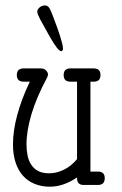

<svg xmlns="http://www.w3.org/2000/svg" viewBox="-20 -686 448 707"><path d="M340.8 -54.2H313V-385.3H325.2C341.8 -385.3 350.1 -393.4 350.1 -409.7C350.1 -425.9 341.8 -434.1 325.2 -434.1H239.3C222.7 -434.1 214.4 -425.9 214.4 -409.7C214.4 -393.4 222.7 -385.3 239.3 -385.3H263.7V-100.1C249.7 -83.2 233.7 -70.2 215.8 -61.3C197.9 -52.3 179.5 -47.9 160.6 -47.9C144 -47.9 130.5 -50.8 119.9 -56.6C109.3 -62.5 100.8 -70.4 94.5 -80.3C88.1 -90.3 83.7 -101.6 81.3 -114.5C78.9 -127.4 77.6 -140.6 77.6 -154.3C77.6 -187.5 83.7 -224.6 95.9 -265.6C108.2 -306.6 127 -350.9 152.3 -398.4C155.3 -403.3 156.7 -407.9 156.7 -412.1C156.7 -416.7 154.4 -421.5 149.7 -426.5C144.9 -431.6 138.5 -434.1 130.4 -434.1H66.9C50.3 -434.1 42 -425.9 42 -409.7C42 -393.4 50.3 -385.3 66.9 -385.3H89.8C69.3 -342.3 53.9 -301.4 43.5 -262.7C33 -224 27.8 -187.8 27.8 -154.3C27.8 -129.2 31 -107 37.4 -87.6C43.7 -68.3 52.8 -52 64.7 -38.8C76.6 -25.6 90.9 -15.6 107.7 -8.8C124.4 -2 143.1 1.5 163.6 1.5C180.2 1.5 196.9 -1.4 213.6 -7.1C230.4 -12.8 247.1 -21.3 263.7 -32.7V-29.8C263.7 -13.2 271.8 -4.9 288.1 -4.9H340.8C357.4 -4.9 365.7 -13.2 365.7 -29.8C365.7 -46.1 357.4 -54.2 340.8 -54.2ZM165 -650.4C160.5 -660.8 154.1 -666 146 -666C137.9 -666 131 -663.5 125.5 -658.4C120 -653.4 117.2 -648.3 117.2 -643.1C117.2 -637.9 120.8 -628.4 127.9 -614.7C135.1 -601.1 146.8 -579.9 163.1 -551.3C183.3 -515.5 197.4 -497.6 205.6 -497.6C209.8 -497.6 211.9 -501.1 211.9 -508.3C211.9 -512.5 210.9 -518.8 208.7 -527.1C206.6 -535.4 204 -544.5 200.9 -554.4C197.8 -564.4 194.3 -574.6 190.4 -585.2L179.4 -614.7L170.4 -638.2C167.8 -644.7 166 -648.8 165 -650.4Z"/></svg>

Font: Nathan
Style: Regular
Weight: 400
Designer: Peter Wiegel
Foundry: Peter Wiegel
Version: Version 1.001 2009